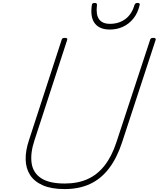

<svg xmlns="http://www.w3.org/2000/svg" viewBox="-20 -1274 1085 1313"><path d="M422 19Q332 19 273.5 -6.5Q215 -32 186 -77Q157 -122 155.5 -182.5Q154 -243 178 -315L401 -1000Q403 -1008 407.5 -1011.5Q412 -1015 424 -1015Q434 -1015 438 -1011.5Q442 -1008 439 -1000L215 -312Q187 -227 196 -160Q205 -93 260.5 -56Q316 -19 422 -19Q512 -19 579.5 -49.5Q647 -80 696 -143Q745 -206 776 -301L1006 -1000Q1008 -1008 1012.5 -1011.5Q1017 -1015 1029 -1015Q1049 -1015 1044 -1000L815 -301Q780 -194 725.5 -122.5Q671 -51 596 -16Q521 19 422 19ZM731 -1072Q661 -1072 628.5 -1114Q596 -1156 608 -1239Q609 -1247 613.5 -1250.5Q618 -1254 628 -1254Q637 -1254 640.5 -1250Q644 -1246 643 -1239Q635 -1174 657.5 -1142.5Q680 -1111 732 -1111Q793 -1111 837 -1143.5Q881 -1176 899 -1238Q902 -1246 906.5 -1250Q911 -1254 920 -1254Q930 -1254 933.5 -1250.5Q937 -1247 935 -1239Q922 -1184 892 -1147Q862 -1110 821 -1091Q780 -1072 731 -1072Z"/></svg>

Font: Playwrite US Trad Thin
Style: Regular
Weight: 250
Designer: Veronika Burian, José Scaglione
Foundry: TypeTogether
Version: Version 1.003